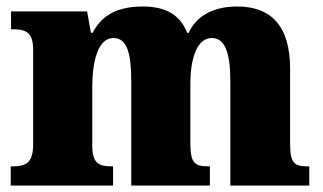

<svg xmlns="http://www.w3.org/2000/svg" viewBox="-20 -571 994 591"><path d="M13 0H328V-59H324C283 -59 264 -69 264 -124V-303C264 -383 282 -454 329 -454C372 -454 384 -405 384 -320V0H626V-59H622C580 -59 566 -68 566 -129V-314C566 -390 586 -454 632 -454C674 -454 689 -405 689 -320V0H932V-59H928C886 -59 873 -68 873 -129V-359C873 -493 813 -551 710 -551C628 -551 581 -515 561 -470H556C535 -525 490 -551 420 -551C329 -551 289 -515 265 -470H260L248 -536H14V-481H18C59 -481 82 -472 82 -418V-127C82 -68 59 -59 17 -59H13Z"/></svg>

Font: Noto Serif Ethiopic SemiCondensed Black
Style: Regular
Weight: 900
Width: 4
Designer: Monotype Design Team
Foundry: Monotype Imaging Inc.
Version: Version 2.102